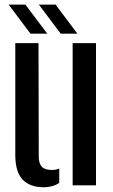

<svg xmlns="http://www.w3.org/2000/svg" viewBox="-20 -782 478 810"><path d="M44.5 -129.5V-600H142.5L143.5 -121.5Q143.5 -92 156.5 -78.5Q169.5 -65 198.5 -65Q216.5 -65 230 -71V-10.5Q202.5 8 164.5 8Q106.5 8 75.5 -24.2Q44.5 -56.5 44.5 -129.5ZM286.5 0V-600H385V0ZM108.5 -640 16.5 -762.5H87L179.5 -640ZM236 -640 144 -762.5H214.5L306.5 -640Z"/></svg>

Font: Big Shoulders Stencil Text Thin SemiBold
Style: Regular
Weight: 600
Version: Version 2.001